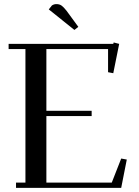

<svg xmlns="http://www.w3.org/2000/svg" viewBox="-20 -916 677 936"><path d="M22 -676.8V-702.1H532.2L534.2 -709L561 -702.1L532.2 -559.1L506.8 -564V-676.8H206.1V-376H426.8V-350.1H206.1V-25.9H524.9L570.8 -143.1L598.1 -138.2L570.8 0H58.1V-25.9H104V-676.8ZM217.8 -870.1 232.9 -889.2Q242.7 -896 254.9 -896Q269.5 -896 279.5 -889.2Q289.6 -882.3 304.2 -863.8L361.8 -785.2L342.8 -770Z"/></svg>

Font: Dehuti
Style: Bold
Weight: 700
Version: Version 1.2